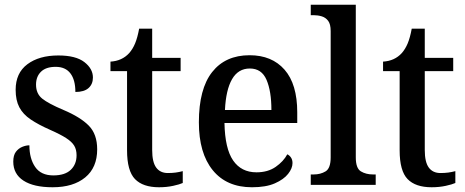

<svg xmlns="http://www.w3.org/2000/svg" viewBox="-20 -780 1961 810"><path d="M202 10Q122 10 79 -18Q36 -46 36 -98Q36 -125 47 -139.5Q58 -154 74 -160.5Q90 -167 104 -167Q104 -111 128.5 -75.5Q153 -40 205 -40Q254 -40 278.5 -63.5Q303 -87 303 -125Q303 -149 293 -165.5Q283 -182 259 -197.5Q235 -213 192 -232Q142 -254 109.5 -276Q77 -298 61.5 -327.5Q46 -357 46 -401Q46 -472 95.5 -509Q145 -546 226 -546Q300 -546 336 -518Q372 -490 372 -453Q372 -425 353.5 -408.5Q335 -392 298 -392Q298 -443 277 -470.5Q256 -498 215 -498Q174 -498 153 -477.5Q132 -457 132 -423Q132 -385 158 -364Q184 -343 248 -316Q319 -286 354.5 -250Q390 -214 390 -150Q390 -73 339.5 -31.5Q289 10 202 10Z M651 10Q583 10 549.5 -24.5Q516 -59 516 -146V-480H446V-520Q495 -523 525 -556Q540 -573 550 -597Q560 -621 567 -659H622V-536H742V-480H622V-147Q622 -96 639 -73Q656 -50 688 -50Q706 -50 721 -52Q736 -54 751 -58V-8Q738 -2 710.5 4Q683 10 651 10Z M1043 10Q936 10 877.5 -62Q819 -134 819 -264Q819 -405 875 -476Q931 -547 1033 -547Q1127 -547 1180.5 -486Q1234 -425 1234 -306V-261H927Q929 -153 963.5 -103Q998 -53 1062 -53Q1110 -53 1143 -76Q1176 -99 1192 -129Q1201 -125 1207.5 -115.5Q1214 -106 1214 -92Q1214 -70 1195.5 -46.5Q1177 -23 1139.5 -6.5Q1102 10 1043 10ZM1125 -316Q1125 -395 1104.5 -443Q1084 -491 1034 -491Q985 -491 959 -446Q933 -401 929 -316Z M1291 0V-44H1303Q1332 -44 1353.5 -57Q1375 -70 1375 -116V-649Q1375 -678 1364.5 -692Q1354 -706 1337.5 -711Q1321 -716 1303 -716H1291V-760H1481V-116Q1481 -70 1502.5 -57Q1524 -44 1554 -44H1565V0Z M1801 10Q1733 10 1699.5 -24.5Q1666 -59 1666 -146V-480H1596V-520Q1645 -523 1675 -556Q1690 -573 1700 -597Q1710 -621 1717 -659H1772V-536H1892V-480H1772V-147Q1772 -96 1789 -73Q1806 -50 1838 -50Q1856 -50 1871 -52Q1886 -54 1901 -58V-8Q1888 -2 1860.5 4Q1833 10 1801 10Z"/></svg>

Font: Noto Serif Thai SemiCondensed Medium
Style: Regular
Weight: 500
Width: 4
Designer: Monotype Design Team
Foundry: Monotype Imaging Inc.
Version: Version 2.002; ttfautohint (v1.8.4.7-5d5b)